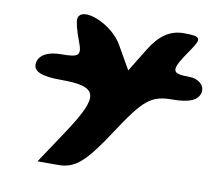

<svg xmlns="http://www.w3.org/2000/svg" viewBox="-82 -654 1071 950"><g transform="rotate(10 453.5 -179.0)"><path d="M236 -529C234 -515 245 -469 263 -423C290 -353 280 -342 188 -342C121 -342 79 -318 73 -279C66 -236 109 -217 209 -217C400 -217 411 -171 276 33L165 200H269C352 200 401 159 510 -8C627 -187 663 -217 771 -217C854 -217 900 -237 906 -279C911 -313 878 -342 832 -342C738 -342 735 -359 813 -471C861 -540 856 -550 768 -550C699 -550 647 -514 599 -435L529 -321L462 -438C408 -534 247 -598 236 -529Z"/></g></svg>

Font: Hussar Skorodowane
Style: Ky
Weight: 700
Foundry: Cannot Into Space Fonts
Version: Version 0.892